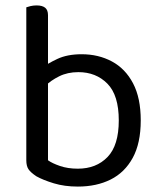

<svg xmlns="http://www.w3.org/2000/svg" viewBox="-20 -675 589 708"><path d="M281 -475Q343 -475 392.5 -448.5Q442 -422 470.5 -368Q499 -314 499 -231Q499 -147 469.5 -93Q440 -39 388 -13Q336 13 267 13Q218 13 178.5 1Q139 -11 114 -25Q93 -39 85 -51Q77 -63 77 -84V-417H157V-84Q172 -73 201 -63Q230 -53 267 -53Q335 -53 376.5 -96Q418 -139 418 -231Q418 -324 376 -366.5Q334 -409 269 -409Q229 -409 198 -393.5Q167 -378 147 -358L132 -423Q154 -440 191 -457.5Q228 -475 281 -475ZM157 -401H77V-648Q82 -650 92.5 -652.5Q103 -655 115 -655Q136 -655 146.5 -646.5Q157 -638 157 -619Z"/></svg>

Font: Baloo Bhaijaan 2
Style: Regular
Weight: 400
Designer: Sanskriti Dholi, Noopur Datye and Ek Type
Foundry: Ek Type
Version: Version 1.701